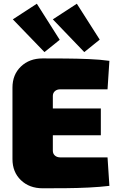

<svg xmlns="http://www.w3.org/2000/svg" viewBox="-20 -1008 636 1032"><path d="M209 -694Q269 -694 332.5 -693.5Q396 -693 457 -690.5Q518 -688 568 -681L558 -528H305Q286 -528 275 -518Q264 -508 264 -492V-198Q264 -182 275 -172Q286 -162 305 -162H558L568 -9Q518 -3 457 0Q396 3 332.5 3.5Q269 4 209 4Q138 4 92.5 -39.5Q47 -83 47 -153V-537Q47 -607 92.5 -650.5Q138 -694 209 -694ZM65 -425H522V-281H65ZM393 -988 516 -795 433 -728 264 -904ZM178 -988 301 -794 219 -728 49 -904Z"/></svg>

Font: Exo 2 Black
Style: Regular
Weight: 900
Designer: Natanael Gama
Foundry: Natanael Gama
Version: Version 2.010